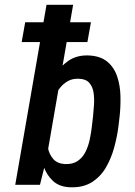

<svg xmlns="http://www.w3.org/2000/svg" viewBox="-20 -770 563 800"><path d="M173.8 -750H284.7L173.3 -107.4L146.5 0H43.5ZM478.5 -286.1 473.6 -244.6Q468.3 -201.2 455.8 -155.5Q443.4 -109.9 420.9 -71.5Q398.4 -33.2 362.1 -10.5Q325.7 12.2 272.5 10.3Q227.5 8.8 200.7 -16.1Q173.8 -41 160.9 -78.9Q147.9 -116.7 145 -158.2Q142.1 -199.7 144.5 -234.9L151.9 -292.5Q158.2 -331.1 171.9 -374.3Q185.5 -417.5 208.3 -455.3Q231 -493.2 264.9 -516.6Q298.8 -540 345.7 -539.1Q397.5 -537.6 426.5 -513.4Q455.6 -489.3 468.3 -451.2Q481 -413.1 481.9 -369.4Q482.9 -325.7 478.5 -286.1ZM362.8 -243.2 367.7 -285.2Q369.6 -306.2 371.6 -332.8Q373.5 -359.4 369.9 -384Q366.2 -408.7 351.8 -425Q337.4 -441.4 307.6 -441.9Q282.2 -442.9 262.9 -432.1Q243.7 -421.4 229.5 -403.3Q215.3 -385.3 206.5 -363.8Q197.8 -342.3 193.4 -321.3L176.3 -206.5Q174.3 -180.2 179.9 -153.1Q185.5 -126 202.1 -107.2Q218.8 -88.4 250 -86.4Q282.7 -85 303.5 -99.1Q324.2 -113.3 336.2 -137.2Q348.1 -161.1 354 -189.2Q359.9 -217.3 362.8 -243.2ZM358.9 -677.2 344.2 -594.7H70.3L85 -677.2Z"/></svg>

Font: Roboto Condensed Medium
Style: Italic
Weight: 500
Italic angle: -12°
Designer: Christian Robertson
Foundry: Google
Version: Version 3.0; 2020